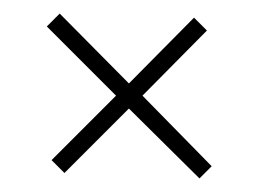

<svg xmlns="http://www.w3.org/2000/svg" viewBox="-20 -404 381 283"><path d="M274 -141 170 -244 75 -149 56 -168 151 -263 49 -365 68 -384 170 -281 266 -378 285 -359 190 -263 292 -159Z"/></svg>

Font: Alumni Sans Thin Thin
Style: Regular
Weight: 250
Version: Version 1.018